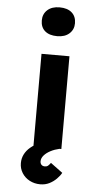

<svg xmlns="http://www.w3.org/2000/svg" viewBox="-65 -844 592 1095"><g transform="rotate(5 231.0 -296.5)"><path d="M151 0V-531H311V0ZM231 -639Q186 -639 161 -660.5Q136 -682 136 -721Q136 -758 161.5 -781Q187 -804 231 -804Q276 -804 301 -782Q326 -760 326 -721Q326 -685 300.5 -662Q275 -639 231 -639ZM208 211Q175 211 147.5 196.5Q120 182 104 156.5Q88 131 88 100Q88 73 99.5 50Q111 27 133 8.5Q155 -10 186.5 -24Q218 -38 257 -49L300 0Q273 6 250 18Q227 30 213 46Q199 62 199 80Q199 92 206 99.5Q213 107 226 107Q237 107 244 101Q251 95 259 84L328 135Q319 152 301 170Q283 188 260 199.5Q237 211 208 211Z"/></g></svg>

Font: Lexend Mega
Style: Bold
Weight: 700
Version: Version 1.007